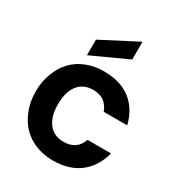

<svg xmlns="http://www.w3.org/2000/svg" viewBox="-192 -935 986 1067"><g transform="rotate(30 301.0 -401.5)"><path d="M33.2 -276.9Q33.2 -342.8 54.2 -395Q74.2 -448.7 109.9 -485.8Q146 -523.4 196.8 -543Q247.1 -563 307.1 -563Q412.1 -563 479 -512.2Q545.4 -460.4 567.9 -367.2H417Q405.3 -401.4 377.9 -422.9Q351.1 -443.8 306.2 -443.8Q245.1 -443.8 210.9 -400.9Q175.8 -356.9 175.8 -276.9Q175.8 -196.3 210.9 -153.8Q245.1 -110.8 306.2 -110.8Q391.1 -110.8 417 -187H567.9Q544.9 -96.7 479 -43.9Q411.6 8.8 307.1 8.8Q247.1 8.8 196.8 -11.2Q146.5 -30.8 109.9 -68.8Q74.2 -106 54.2 -159.2Q33.2 -211.4 33.2 -276.9ZM179.2 -592.8V-692.9L409.2 -812V-698.2Z"/></g></svg>

Font: PoppinsZ SemiBold
Style: Regular
Weight: 600
Designer: Ninad Kale (Devanagari), Jonny Pinhorn (Latin)
Foundry: Indian Type Foundry
Version: Version 3.002;FEAKit 1.0